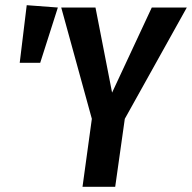

<svg xmlns="http://www.w3.org/2000/svg" viewBox="-20 -720 740 740"><path d="M700 -691 461 -262 424 0H298L334 -262L216 -691H348L412 -363L565 -691ZM83 -700 203 -691 135 -478H56Z"/></svg>

Font: Fira Sans Extra Condensed Medium
Style: Italic
Weight: 500
Width: 3
Italic angle: -8°
Designer: Carrois Corporate & Edenspiekermann AG
Foundry: Carrois Corporate GbR & Edenspiekermann AG
Version: Version 4.203